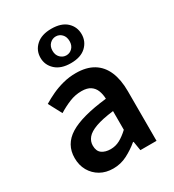

<svg xmlns="http://www.w3.org/2000/svg" viewBox="-207 -975 997 1103"><g transform="rotate(-30 291.5 -423.0)"><path d="M217 14Q168 14 131.5 -7Q95 -28 74 -64.5Q53 -101 53 -149Q53 -239 131 -287.5Q209 -336 379 -355Q378 -385 368.5 -409.5Q359 -434 337.5 -448.5Q316 -463 279 -463Q237 -463 198 -447Q159 -431 122 -408L75 -496Q106 -515 141.5 -531.5Q177 -548 217.5 -558.5Q258 -569 302 -569Q372 -569 418 -541Q464 -513 487 -459.5Q510 -406 510 -329V0H403L393 -61H389Q352 -30 309 -8Q266 14 217 14ZM259 -90Q292 -90 320.5 -105.5Q349 -121 379 -149V-273Q304 -264 260 -248Q216 -232 197.5 -209.5Q179 -187 179 -159Q179 -122 201.5 -106Q224 -90 259 -90ZM308 -632Q243 -632 207 -665Q171 -698 171 -746Q171 -795 207 -827.5Q243 -860 308 -860Q374 -860 409 -827.5Q444 -795 444 -746Q444 -698 409 -665Q374 -632 308 -632ZM308 -684Q331 -684 347.5 -701Q364 -718 364 -746Q364 -775 347.5 -792Q331 -809 308 -809Q285 -809 268 -792Q251 -775 251 -746Q251 -718 268 -701Q285 -684 308 -684Z"/></g></svg>

Font: Noto Sans TC SemiBold
Style: Regular
Weight: 600
Designer: Ryoko NISHIZUKA  (kana, bopomofo & ideographs); Paul D. Hunt (Latin, Greek & Cyrillic); Sandoll Communications , Soo-you
Foundry: Adobe
Version: Version 2.004-H2;hotconv 1.0.118;makeotfexe 2.5.65603